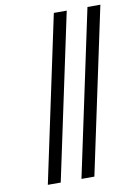

<svg xmlns="http://www.w3.org/2000/svg" viewBox="-91 -861 655 936"><g transform="rotate(-10 236.5 -393.0)"><path d="M242.7 -803.2H306.6L132.3 17.1H68.4ZM409.2 -803.2H473.1L298.8 17.1H234.9Z"/></g></svg>

Font: Cardo-Italic
Style: Italic
Weight: 400
Italic angle: -12°
Designer: David J. Perry
Foundry: David J. Perry
Version: Version 0.991